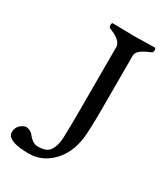

<svg xmlns="http://www.w3.org/2000/svg" viewBox="-249 -527 679 777"><g transform="rotate(30 90.5 -138.5)"><path d="M105 -376Q105 -391 89 -405Q77 -416 45 -429Q42 -430 40.5 -436Q39 -442 40.5 -447Q42 -452 45 -452Q67 -452 96.5 -451Q126 -450 145 -450Q163 -450 191 -451Q219 -452 240 -452Q246 -452 246 -441.5Q246 -431 240 -429Q206 -415 194 -404Q180 -394 180 -376V-136Q180 -28 175 9Q165 83 121 128Q75 175 14 175Q-32 175 -56 167Q-88 156 -89 136Q-90 103 -58 89Q-47 84 -34.5 89.5Q-22 95 -15 104Q7 132 30 132Q71 132 85 112Q101 89 103 52Q105 13 105 -86Z"/></g></svg>

Font: EB Garamond
Style: SC
Weight: 400
Version: Version 000.010